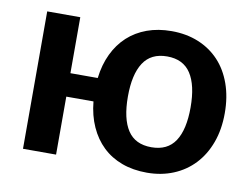

<svg xmlns="http://www.w3.org/2000/svg" viewBox="-63 -610 928 706"><g transform="rotate(10 401.0 -257.0)"><path d="M524.5 -87.5Q584.5 -87.5 613 -130.5Q641.5 -173.5 641.5 -256.5Q641.5 -339.5 613 -383Q584.5 -426.5 524.5 -426.5Q464.5 -426.5 436 -382.8Q407.5 -339 407.5 -256.5Q407.5 -173.5 435.8 -130.5Q464 -87.5 524.5 -87.5ZM286.5 -304Q292.5 -354.5 311.8 -394.8Q331 -435 361.5 -463Q392 -491 433.2 -506Q474.5 -521 524.5 -521Q580 -521 625 -502.5Q670 -484 702 -450Q734 -416 751.5 -367Q769 -318 769 -257.5Q769 -196.5 751 -147.5Q733 -98.5 700.5 -64Q668 -29.5 623 -11Q578 7.5 524.5 7.5Q472.5 7.5 430.8 -8Q389 -23.5 358.8 -52.5Q328.5 -81.5 309.8 -123Q291 -164.5 286 -216.5H184.5V0H61V-513H184.5V-304Z"/></g></svg>

Font: Lato 2
Style: Bold
Weight: 700
Designer: Lukasz Dziedzic with Adam Twardoch and Botio Nikoltchev
Foundry: tyPoland Lukasz Dziedzic
Version: Version 2.015; 2015-08-06; http://www.latofonts.com/